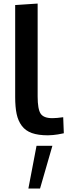

<svg xmlns="http://www.w3.org/2000/svg" viewBox="-20 -763 383 1093"><path d="M141.6 310.1 188 66.9H278.3L208 310.1ZM252.9 7.3Q197.8 7.3 161.4 -5.6Q125 -18.6 104 -46.9Q83 -75.2 74.7 -114.3Q66.4 -153.3 66.4 -211.4V-734.4L194.3 -742.7V-213.9Q194.3 -141.6 211.4 -116Q228.5 -90.3 277.8 -90.3Q302.2 -90.3 339.8 -95.7L343.3 -4.4Q342.8 -4.4 331.3 -2Q319.8 0.5 309.3 2.2Q298.8 3.9 282.7 5.6Q266.6 7.3 252.9 7.3Z"/></svg>

Font: Oxygen
Style: Bold
Weight: 700
Designer: vernon adams
Foundry: Vernon Adams
Version: Version 0.2.3 webfont; ttfautohint (v0.93.3-1d66) -l 8 -r 50